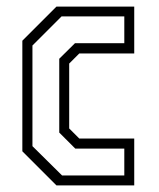

<svg xmlns="http://www.w3.org/2000/svg" viewBox="-20 -560 480 580"><path d="M150.5 0 47.5 -103V-437L150.5 -540H385.5V-398.5H219.5L189 -368V-172L219.5 -141.5H385.5V0ZM167.5 -30H355.5V-111H207.5L159 -159.5V-382.5L206.5 -429.5H355.5V-510.5H166L78 -422.5V-118.5Z"/></svg>

Font: Tourney Condensed Light
Style: Regular
Weight: 300
Width: 3
Designer: Tyler Finck
Foundry: Etcetera Type Co
Version: Version 1.010; ttfautohint (v1.8.3)